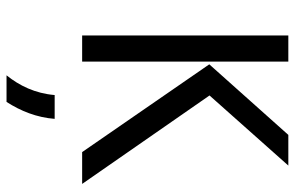

<svg xmlns="http://www.w3.org/2000/svg" viewBox="-176 -489 894 582"><g transform="rotate(90 271.0 -198.0)"><path d="M441 0H537.5L269.4 -386.1L481.9 -625H388.9L175 -385.4ZM87.5 0H166.7V-625H87.5ZM208.3 229.2H288.9C316.7 186.1 336.1 137.5 340.3 83.3H268.1C263.2 142.4 239.6 190.3 208.3 229.2Z"/></g></svg>

Font: Afacad
Style: Regular
Weight: 400
Designer: Kristian Moeller
Foundry: Dicotype
Version: Version 1.000